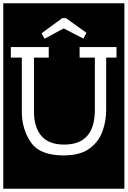

<svg xmlns="http://www.w3.org/2000/svg" viewBox="-32 -937 778 1170"><path d="M-12 213V-917H726V213ZM476 -702 495 -737 369 -827H348L221 -734L240 -701L356 -764ZM615 -586H678V-650H453V-586H546V-267Q546 -56 359 -56Q265 -56 220 -109Q175 -162 175 -258V-586H265V-650H34V-586H101V-256Q101 -151 155.5 -70.5Q210 10 355 10Q455 10 511.5 -30.5Q568 -71 591.5 -134.5Q615 -198 615 -267Z"/></svg>

Font: Zilla Slab Highlight Regular
Style: Regular
Weight: 400
Designer: Typotheque Type Foundry
Foundry: Typotheque type foundry
Version: Version 1.1; 2017; ttfautohint (v1.6)